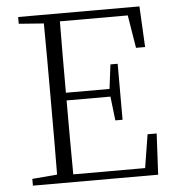

<svg xmlns="http://www.w3.org/2000/svg" viewBox="-52 -771 750 820"><g transform="rotate(-5 323.0 -361.5)"><path d="M546 -548H585L576 -723H56V-694L163 -686C164 -588 164 -489 164 -390V-333C164 -234 164 -135 163 -38L56 -29V0H593L602 -176H563L540 -33H232C231 -131 231 -231 231 -350H419L431 -247H462V-487H431L418 -383H231C231 -493 231 -592 232 -689H523Z"/></g></svg>

Font: Noto Serif CJK HK ExtraLight
Style: Regular
Weight: 200
Designer: Ryoko NISHIZUKA 西塚涼子 (kana & ideographs); Frank Grießhammer (Latin, Greek & Cyrillic); Wenlong ZHANG 张文龙 (bopomofo); San
Foundry: Adobe
Version: Version 2.001;hotconv 1.1.0;makeotfexe 2.6.0